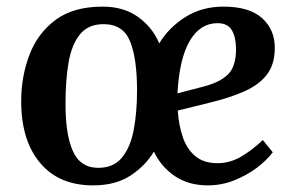

<svg xmlns="http://www.w3.org/2000/svg" viewBox="-20 -546 889 580"><path d="M655 -526Q734 -526 772.5 -490.5Q811 -455 810 -400Q810 -352 786.5 -321Q763 -290 718 -270Q673 -250 610 -235L517 -212Q520 -167 532.5 -131Q545 -95 570.5 -74Q596 -53 637 -53Q673 -53 706 -71.5Q739 -90 774 -123L804 -86Q785 -61 755 -38.5Q725 -16 687 -1Q649 14 608 14Q549 14 507.5 -14.5Q466 -43 445 -88Q419 -45 374 -15.5Q329 14 261 14Q158 14 101 -54Q44 -122 44 -240Q44 -315 69 -380.5Q94 -446 148 -486Q202 -526 290 -526Q354 -526 397.5 -494.5Q441 -463 461 -415Q490 -463 540 -494.5Q590 -526 655 -526ZM693 -398Q693 -433 680.5 -454.5Q668 -476 637 -476Q585 -476 553.5 -423Q522 -370 516 -264L593 -284Q644 -297 668.5 -321Q693 -345 693 -398ZM277 -39Q323 -39 348.5 -70Q374 -101 384 -154Q394 -207 394 -273Q394 -369 373 -421Q352 -473 293 -473Q246 -473 221 -441.5Q196 -410 187 -356.5Q178 -303 178 -237Q177 -143 199.5 -91Q222 -39 277 -39Z"/></svg>

Font: Literata 36pt SemiBold
Style: Italic
Weight: 600
Italic angle: -2°
Designer: Latin by Veronika Burian and Jose Scaglione. Greek by Irene Vlachou. Cyrillic by Vera Evstafieva
Foundry: TypeTogether
Version: Version 3.002